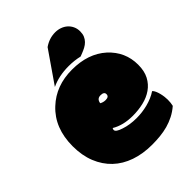

<svg xmlns="http://www.w3.org/2000/svg" viewBox="-216 -857 984 984"><g transform="rotate(-45 276.5 -364.5)"><path d="M296.9 -315.4Q321.3 -315.4 321.3 -334Q321.3 -351.6 295.4 -351.6Q269.5 -351.6 265.6 -323.7Q279.8 -315.4 296.9 -315.4ZM303.2 15.1Q237.3 15.1 183.1 -3.7Q128.9 -22.5 90.6 -58.8Q52.2 -95.2 31 -147.7Q9.8 -200.2 9.8 -267.6Q9.8 -399.4 92.3 -476.1Q168.5 -547.9 285.2 -547.9Q401.4 -547.9 472.7 -483.9Q543 -419.4 543 -325.7Q543 -279.8 526.4 -248.3Q509.8 -216.8 481.4 -197Q453.1 -177.2 416 -168.5Q378.9 -159.7 338.4 -159.7Q269 -159.7 221.2 -188.5Q217.3 -185.5 217.3 -177.7Q217.3 -163.1 255.9 -150.9Q294.9 -137.7 343.8 -137.7Q362.8 -137.7 383.3 -140.1Q403.8 -142.6 423.8 -147.7Q443.8 -152.8 462.9 -160.9Q481.9 -168.9 497.6 -179.7Q504.4 -173.8 509.3 -162.6Q514.2 -151.4 517.3 -138.7Q520.5 -126 522 -113.3Q523.4 -100.6 523.4 -91.8Q523.4 -68.8 519 -51.3Q495.6 -31.2 470.2 -18.3Q444.8 -5.4 418 2Q391.1 9.3 362.3 12.2Q333.5 15.1 303.2 15.1ZM285.6 -572.8Q214.8 -572.8 160.2 -546.9L278.3 -717.8Q315.9 -744.1 359.4 -744.1Q378.4 -744.1 395.5 -738Q412.6 -731.9 425.5 -720.5Q438.5 -709 446 -692.9Q453.6 -676.8 453.6 -656.7Q453.6 -638.2 447.8 -624.5Q441.9 -610.8 431.9 -600.6Q421.9 -590.3 408.2 -583Q394.5 -575.7 378.9 -569.8L363.8 -564Q326.7 -572.8 285.6 -572.8Z"/></g></svg>

Font: Modak sl
Style: Regular
Weight: 400
Designer: Sarang Kulkarni, Maithili Shingre, Noopur Datye
Foundry: Ek Type
Version: Version 1.036;PS Version 1.000;hotconv 1.0.79;makeotf.lib2.5